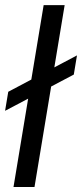

<svg xmlns="http://www.w3.org/2000/svg" viewBox="-32 -748 328 768"><path d="M226.6 -727.5 106 0H22L142.6 -727.5ZM-11.7 -304.7 1 -380.9 275.9 -526.4 263.2 -449.7Z"/></svg>

Font: Inter 28pt
Style: Italic
Weight: 400
Italic angle: -9.3988°
Designer: Rasmus Andersson
Foundry: rsms
Version: Version 4.001;git-66647c0bb